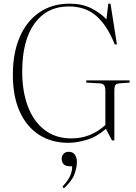

<svg xmlns="http://www.w3.org/2000/svg" viewBox="-20 -764 740 1046"><path d="M351 14Q261 14 193 -29.5Q125 -73 87.5 -156Q50 -239 50 -357Q50 -475 87.5 -562Q125 -649 194.5 -696.5Q264 -744 358 -744Q428 -744 477 -719Q526 -694 560 -659L570 -744H582L617 -522H605Q565 -624 505.5 -676.5Q446 -729 354 -729Q236 -729 168.5 -636.5Q101 -544 101 -374Q101 -266 132 -184Q163 -102 223 -56Q283 -10 369 -10Q475 -10 554 -83V-267Q554 -291 547 -300Q540 -309 521 -310L450 -314V-326H686V-314L631 -310Q618 -309 610.5 -303Q603 -297 603 -267V1H590L557 -62Q508 -19 453.5 -2.5Q399 14 351 14ZM328 262 320 253Q352 219 363 192Q374 165 373 142H365Q337 142 326.5 130.5Q316 119 316 100Q316 87 325.5 75Q335 63 354 63Q378 63 388.5 79.5Q399 96 399 118Q399 147 386 184Q373 221 328 262Z"/></svg>

Font: Literata 72pt ExtraLight
Style: Regular
Weight: 200
Designer: Latin by Veronika Burian and Jose Scaglione. Greek by Irene Vlachou. Cyrillic by Vera Evstafieva.
Foundry: TypeTogether
Version: Version 3.002